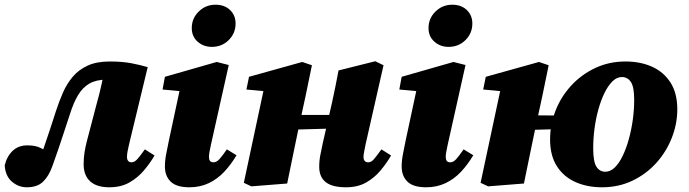

<svg xmlns="http://www.w3.org/2000/svg" viewBox="-25 -779 2923 815"><path d="M89 16Q54 16 26 -7.5Q-2 -31 -5 -77Q4 -115 28.5 -138.5Q53 -162 91 -162Q110 -162 124 -159Q138 -156 151.5 -149Q165 -142 183 -129L201 -116L159 -61L135 -82Q149 -118 161.5 -153.5Q174 -189 186.5 -227.5Q199 -266 213 -309Q226 -349 242.5 -386.5Q259 -424 284 -453.5Q309 -483 347 -500.5Q385 -518 441 -518Q494 -518 533 -510.5Q572 -503 602 -494L523 -167Q519 -150 516.5 -136.5Q514 -123 514 -113Q514 -102 519 -96Q524 -90 533 -90Q546 -90 558 -103.5Q570 -117 590 -145L631 -119Q612 -86 585.5 -55Q559 -24 523.5 -4Q488 16 439 16Q385 16 357.5 -9.5Q330 -35 330 -82Q330 -110 334 -133.5Q338 -157 343 -177L386 -341Q396 -376 404 -412Q412 -448 420 -485L481 -435Q470 -437 455.5 -439Q441 -441 428 -441Q384 -441 355 -424.5Q326 -408 306.5 -375.5Q287 -343 272 -295Q258 -252 245.5 -214.5Q233 -177 221.5 -142.5Q210 -108 197 -73Q182 -31 157.5 -7.5Q133 16 89 16Z M675 -72Q675 -100 681.5 -130.5Q688 -161 692 -183L743 -421L783 -388L665 -399L675 -453L895 -516L946 -503L870 -163Q867 -148 864.5 -135.5Q862 -123 862 -113Q862 -102 866.5 -96Q871 -90 881 -90Q894 -90 906 -103Q918 -116 938 -145L979 -120Q956 -81 927 -50Q898 -19 861 -1.5Q824 16 779 16Q724 16 699.5 -8Q675 -32 675 -72ZM874 -580Q839 -580 814 -602Q789 -624 789 -660Q789 -701 818.5 -730Q848 -759 890 -759Q928 -759 951.5 -736.5Q975 -714 975 -679Q975 -638 946 -609Q917 -580 874 -580Z M1042 12 1010 -3 1099 -420 1160 -386 1021 -399 1032 -453 1258 -516 1299 -502 1272 -371 1241 -228Q1229 -171 1217.5 -114.5Q1206 -58 1194 0ZM1159 -227V-291H1444V-235ZM1444 16Q1385 16 1357.5 -6Q1330 -28 1330 -71Q1330 -99 1335.5 -124.5Q1341 -150 1345 -171L1384 -342Q1392 -377 1398.5 -410.5Q1405 -444 1412 -480L1568 -519L1603 -502L1527 -167Q1524 -150 1521 -136.5Q1518 -123 1518 -113Q1518 -102 1523 -96Q1528 -90 1538 -90Q1551 -90 1562.5 -103.5Q1574 -117 1594 -145L1635 -119Q1616 -86 1590 -55Q1564 -24 1528.5 -4Q1493 16 1444 16Z M1680 -72Q1680 -100 1686.5 -130.5Q1693 -161 1697 -183L1748 -421L1788 -388L1670 -399L1680 -453L1900 -516L1951 -503L1875 -163Q1872 -148 1869.5 -135.5Q1867 -123 1867 -113Q1867 -102 1871.5 -96Q1876 -90 1886 -90Q1899 -90 1911 -103Q1923 -116 1943 -145L1984 -120Q1961 -81 1932 -50Q1903 -19 1866 -1.5Q1829 16 1784 16Q1729 16 1704.5 -8Q1680 -32 1680 -72ZM1879 -580Q1844 -580 1819 -602Q1794 -624 1794 -660Q1794 -701 1823.5 -730Q1853 -759 1895 -759Q1933 -759 1956.5 -736.5Q1980 -714 1980 -679Q1980 -638 1951 -609Q1922 -580 1879 -580Z M2047 12 2015 -3 2104 -420 2165 -386 2026 -399 2037 -453 2263 -516 2304 -502 2277 -371 2246 -228Q2234 -171 2222.5 -114.5Q2211 -58 2199 0ZM2177 -226 2183 -290 2416 -288 2411 -233ZM2530 16Q2467 16 2417 -6.5Q2367 -29 2338.5 -74Q2310 -119 2310 -187Q2310 -250 2333 -309Q2356 -368 2399 -415Q2442 -462 2501 -490Q2560 -518 2630 -518Q2694 -518 2743.5 -495.5Q2793 -473 2821.5 -428Q2850 -383 2850 -315Q2850 -253 2826.5 -193.5Q2803 -134 2760.5 -87Q2718 -40 2659.5 -12Q2601 16 2530 16ZM2544 -50Q2566 -50 2584.5 -68Q2603 -86 2618 -117Q2633 -148 2644 -187.5Q2655 -227 2661 -270Q2667 -313 2667 -355Q2667 -410 2653 -431Q2639 -452 2615 -452Q2593 -452 2574.5 -433.5Q2556 -415 2541 -384.5Q2526 -354 2515 -314.5Q2504 -275 2498.5 -232.5Q2493 -190 2493 -150Q2493 -92 2507 -71Q2521 -50 2544 -50Z"/></svg>

Font: Source Serif 4 Black
Style: Italic
Weight: 900
Italic angle: -12°
Designer: Frank Grießhammer
Foundry: Adobe Systems Incorporated
Version: Version 4.004;hotconv 1.0.116;makeotfexe 2.5.65601